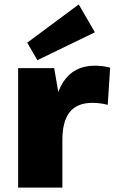

<svg xmlns="http://www.w3.org/2000/svg" viewBox="-20 -848 518 868"><path d="M62 -540H225L262 -324V0H62ZM219 -265Q219 -407 267 -479Q315 -551 408 -551Q425 -551 442.5 -549Q460 -547 478 -542L467 -374Q433 -383 397 -383Q329 -383 295.5 -341.5Q262 -300 262 -215ZM409 -702 149 -576 103 -655 336 -828Z"/></svg>

Font: Pathway Extreme 28pt ExtraBold
Style: Regular
Weight: 800
Designer: Eduardo Rodriguez Tunni
Foundry: Eduardo Rodriguez Tunni
Version: Version 1.001;gftools[0.9.26]